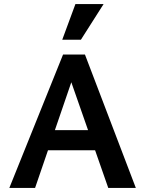

<svg xmlns="http://www.w3.org/2000/svg" viewBox="-20 -927 716 947"><path d="M514 0 307 -592H356L153 0H26L291 -658H399L650 0ZM143 -186 179 -285H463L516 -186ZM287 -731 352 -907H491L379 -731Z"/></svg>

Font: Ysabeau Office
Style: Bold
Weight: 700
Designer: Christian Thalmann (Catharsis Fonts)
Version: Version 2.001;gftools[0.9.30]; featfreeze: tnum,lnum,ss02